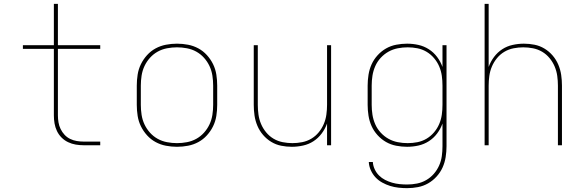

<svg xmlns="http://www.w3.org/2000/svg" viewBox="-20 -755 3040 998"><path d="M415 0Q394 0 373.5 -3.5Q353 -7 334 -16Q315 -25 300 -40Q285 -55 276 -74Q267 -93 263.5 -113.5Q260 -134 260 -155V-501H99V-520H260V-735H281V-520H501V-501H281V-155Q281 -137 284 -119Q287 -101 295 -84.5Q303 -68 315.5 -54.5Q328 -41 344.5 -33Q361 -25 379 -22Q397 -19 415 -19H501V0Z M900 8Q871 8 842.5 2.5Q814 -3 789 -16.5Q764 -30 744.5 -51.5Q725 -73 712.5 -98.5Q700 -124 695.5 -152.5Q691 -181 691 -210V-310Q691 -339 695.5 -367.5Q700 -396 712.5 -421.5Q725 -447 744.5 -468.5Q764 -490 789 -503.5Q814 -517 842.5 -522.5Q871 -528 900 -528Q929 -528 957.5 -522.5Q986 -517 1011 -503.5Q1036 -490 1055.5 -468.5Q1075 -447 1087.5 -421.5Q1100 -396 1104.5 -367.5Q1109 -339 1109 -310V-210Q1109 -181 1104.5 -152.5Q1100 -124 1087.5 -98.5Q1075 -73 1055.5 -51.5Q1036 -30 1011 -16.5Q986 -3 957.5 2.5Q929 8 900 8ZM900 -11Q926 -11 952 -16Q978 -21 1000.5 -33.5Q1023 -46 1040.5 -65.5Q1058 -85 1069 -108.5Q1080 -132 1084 -158Q1088 -184 1088 -210V-310Q1088 -336 1084 -362Q1080 -388 1069 -411.5Q1058 -435 1040.5 -454.5Q1023 -474 1000.5 -486.5Q978 -499 952 -504Q926 -509 900 -509Q874 -509 848 -504Q822 -499 799.5 -486.5Q777 -474 759.5 -454.5Q742 -435 731 -411.5Q720 -388 716 -362Q712 -336 712 -310V-210Q712 -184 716 -158Q720 -132 731 -108.5Q742 -85 759.5 -65.5Q777 -46 799.5 -33.5Q822 -21 848 -16Q874 -11 900 -11Z M1497 8Q1469 8 1441.5 2.5Q1414 -3 1390 -17.5Q1366 -32 1347.5 -53.5Q1329 -75 1318 -101Q1307 -127 1303 -154.5Q1299 -182 1299 -210V-520H1320V-210Q1320 -185 1323.5 -159.5Q1327 -134 1337 -110.5Q1347 -87 1363.5 -67Q1380 -47 1402 -34Q1424 -21 1449.5 -16Q1475 -11 1500 -11Q1525 -11 1550.5 -16Q1576 -21 1598 -34Q1620 -47 1636.5 -67Q1653 -87 1663 -110.5Q1673 -134 1676.5 -159.5Q1680 -185 1680 -210V-520H1701V0H1680V-113Q1670 -85 1652 -61Q1634 -37 1609.5 -21Q1585 -5 1555.5 1.5Q1526 8 1497 8Z M2096 223Q2074 223 2051.5 220.5Q2029 218 2008 211.5Q1987 205 1967 194Q1947 183 1932 167Q1917 151 1907.5 130Q1898 109 1897 87H1918Q1919 106 1927.5 124.5Q1936 143 1950 157Q1964 171 1981.5 180Q1999 189 2018 194.5Q2037 200 2057 202Q2077 204 2096 204Q2122 204 2147.5 199Q2173 194 2195.5 181Q2218 168 2235 148.5Q2252 129 2262.5 105.5Q2273 82 2276.5 56.5Q2280 31 2280 5V-113Q2270 -85 2252 -61Q2234 -37 2209 -21Q2184 -5 2155 1.5Q2126 8 2096 8Q2068 8 2039.5 2.5Q2011 -3 1986.5 -17Q1962 -31 1942.5 -52.5Q1923 -74 1911.5 -99.5Q1900 -125 1895.5 -153.5Q1891 -182 1891 -210V-310Q1891 -338 1895.5 -366.5Q1900 -395 1911.5 -420.5Q1923 -446 1942.5 -467.5Q1962 -489 1986.5 -503Q2011 -517 2039.5 -522.5Q2068 -528 2096 -528Q2126 -528 2155 -521.5Q2184 -515 2209 -499Q2234 -483 2252 -459Q2270 -435 2280 -407V-520H2301V5Q2301 33 2296.5 61.5Q2292 90 2280.5 115.5Q2269 141 2249.5 162.5Q2230 184 2205.5 198Q2181 212 2153 217.5Q2125 223 2096 223ZM2099 -11Q2125 -11 2150 -16Q2175 -21 2197 -34Q2219 -47 2236 -67Q2253 -87 2263 -110.5Q2273 -134 2276.5 -159Q2280 -184 2280 -210V-310Q2280 -336 2276.5 -361Q2273 -386 2263 -409.5Q2253 -433 2236 -453Q2219 -473 2197 -486Q2175 -499 2150 -504Q2125 -509 2099 -509Q2073 -509 2047.5 -504Q2022 -499 1999.5 -486.5Q1977 -474 1959 -454.5Q1941 -435 1930.5 -411Q1920 -387 1916 -361.5Q1912 -336 1912 -310V-210Q1912 -184 1916 -158.5Q1920 -133 1930.5 -109Q1941 -85 1959 -65.5Q1977 -46 1999.5 -33.5Q2022 -21 2047.5 -16Q2073 -11 2099 -11Z M2499 0V-735H2520V-407Q2530 -435 2548 -459Q2566 -483 2590.5 -499Q2615 -515 2644.5 -521.5Q2674 -528 2703 -528Q2731 -528 2758.5 -522.5Q2786 -517 2810 -502.5Q2834 -488 2852.5 -466.5Q2871 -445 2882 -419Q2893 -393 2897 -365.5Q2901 -338 2901 -310V0H2880V-310Q2880 -335 2876.5 -360.5Q2873 -386 2863 -409.5Q2853 -433 2836.5 -453Q2820 -473 2798 -486Q2776 -499 2750.5 -504Q2725 -509 2700 -509Q2675 -509 2649.5 -504Q2624 -499 2602 -486Q2580 -473 2563.5 -453Q2547 -433 2537 -409.5Q2527 -386 2523.5 -360.5Q2520 -335 2520 -310V0Z"/></svg>

Font: Iosevka SS04 Thin Extended
Style: Regular
Weight: 100
Width: 7
Monospace: yes
Designer: Belleve Invis
Foundry: Belleve Invis
Version: Version 19.0.0; ttfautohint (v1.8.4)